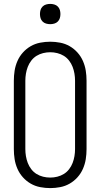

<svg xmlns="http://www.w3.org/2000/svg" viewBox="-20 -957 515 985"><path d="M238 8Q212 8 186 3Q160 -2 137.5 -15Q115 -28 97.5 -47.5Q80 -67 69.5 -91Q59 -115 55 -140.5Q51 -166 51 -192V-543Q51 -569 55 -594.5Q59 -620 69.5 -644Q80 -668 97.5 -687.5Q115 -707 137.5 -720Q160 -733 186 -738Q212 -743 238 -743Q263 -743 289 -738Q315 -733 337.5 -720Q360 -707 377.5 -687.5Q395 -668 405.5 -644Q416 -620 420 -594.5Q424 -569 424 -543V-192Q424 -166 420 -140.5Q416 -115 405.5 -91Q395 -67 377.5 -47.5Q360 -28 337.5 -15Q315 -2 289 3Q263 8 238 8ZM238 -46Q256 -46 274 -50.5Q292 -55 307.5 -64.5Q323 -74 334.5 -89Q346 -104 352.5 -121Q359 -138 362 -156Q365 -174 365 -192V-543Q365 -561 362 -579Q359 -597 352.5 -614Q346 -631 334.5 -646Q323 -661 307.5 -670.5Q292 -680 274 -684.5Q256 -689 238 -689Q219 -689 201 -684.5Q183 -680 167.5 -670.5Q152 -661 140.5 -646Q129 -631 122.5 -614Q116 -597 113 -579Q110 -561 110 -543V-192Q110 -174 113 -156Q116 -138 122.5 -121Q129 -104 140.5 -89Q152 -74 167.5 -64.5Q183 -55 201 -50.5Q219 -46 238 -46ZM238 -833Q227 -833 216.5 -836Q206 -839 198.5 -846.5Q191 -854 188 -864Q185 -874 185 -885Q185 -896 188 -906Q191 -916 198.5 -923.5Q206 -931 216.5 -934Q227 -937 238 -937Q248 -937 258.5 -934Q269 -931 276.5 -923.5Q284 -916 287 -906Q290 -896 290 -885Q290 -874 287 -864Q284 -854 276.5 -846.5Q269 -839 258.5 -836Q248 -833 238 -833Z"/></svg>

Font: Iosevka QP Light
Style: Regular
Weight: 300
Designer: Belleve Invis
Foundry: Belleve Invis
Version: Version 20.0.0; ttfautohint (v1.8.4)